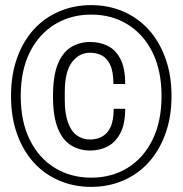

<svg xmlns="http://www.w3.org/2000/svg" viewBox="-20 -718 713 750"><path d="M336 12Q269 12 211.5 -12.5Q154 -37 112 -83Q70 -129 46.5 -195Q23 -261 23 -343Q23 -425 46.5 -491Q70 -557 112 -603Q154 -649 211.5 -673.5Q269 -698 336 -698Q403 -698 460.5 -673.5Q518 -649 560 -603Q602 -557 626 -491Q650 -425 650 -343Q650 -261 626 -195Q602 -129 560 -83Q518 -37 460.5 -12.5Q403 12 336 12ZM332 -130Q291 -130 258 -150Q225 -170 206 -216.5Q187 -263 187 -342Q187 -421 205.5 -467Q224 -513 257 -533.5Q290 -554 332 -554Q370 -554 400.5 -539Q431 -524 450 -488.5Q469 -453 469 -390H423Q423 -438 410.5 -464.5Q398 -491 377.5 -501.5Q357 -512 332 -512Q289 -512 261 -475Q233 -438 233 -357V-328Q233 -274 245.5 -239.5Q258 -205 280.5 -189Q303 -173 332 -173Q357 -173 378 -184Q399 -195 411.5 -221Q424 -247 424 -293H469Q469 -233 450 -197.5Q431 -162 400.5 -146Q370 -130 332 -130ZM336 -24Q416 -24 478 -62Q540 -100 575.5 -171.5Q611 -243 611 -343Q611 -443 575.5 -514Q540 -585 478 -623Q416 -661 336 -661Q257 -661 194.5 -623Q132 -585 96.5 -514Q61 -443 61 -343Q61 -243 96.5 -171.5Q132 -100 194.5 -62Q257 -24 336 -24Z"/></svg>

Font: Archivo SemiCondensed ExtraLight
Style: Regular
Weight: 250
Width: 4
Designer: Hector Gatti
Foundry: Omnibus-Type
Version: Version 2.001